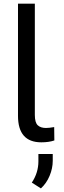

<svg xmlns="http://www.w3.org/2000/svg" viewBox="-20 -770 353 1052"><path d="M78.6 -750H170.9V-140.1Q170.9 -98.6 186.8 -83.7Q202.6 -68.8 231.9 -68.8Q249 -68.8 276.9 -73.7L277.8 -0.5Q248 9.8 206.5 9.8Q78.6 9.8 78.6 -135.3ZM269 73.7V110.8Q269 152.3 251.7 193.6Q234.4 234.9 204.1 262.2L154.3 230.5Q190.4 176.3 190.4 114.3V73.7Z"/></svg>

Font: Bert Sans Medium
Style: Regular
Weight: 500
Designer: Christian Robertson, Adam Twardoch, & Cristiano Sobral
Foundry: Google
Version: Version 12.135;January 10, 2020;FontCreator 12.0.0.2547 64-b